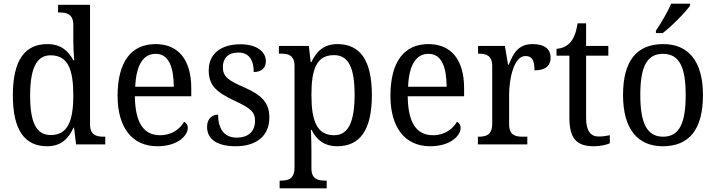

<svg xmlns="http://www.w3.org/2000/svg" viewBox="-20 -786 3897 1045"><path d="M237 10C310 10 352 -29 380 -91H383L394 0H553V-42H545C504 -42 470 -51 470 -110V-760H296V-718H304C344 -718 379 -709 379 -650V-566C379 -532 381 -490 384 -458H379C352 -510 310 -546 238 -546C116 -546 50 -460 50 -267C50 -75 116 10 237 10ZM256 -51C176 -51 144 -122 144 -266C144 -408 176 -485 255 -485C350 -485 379 -408 379 -267C379 -126 348 -51 256 -51Z M836 10C949 10 1002 -49 1002 -90C1002 -107 992 -119 982 -123C960 -85 916 -50 852 -50C763 -50 716 -115 714 -262H1021V-306C1021 -464 948 -546 827 -546C695 -546 620 -451 620 -264C620 -91 700 10 836 10ZM926 -314H716C721 -430 758 -493 827 -493C899 -493 925 -421 926 -314Z M1263 10C1374 10 1446 -45 1446 -146C1446 -230 1403 -269 1306 -312C1224 -348 1193 -368 1193 -420C1193 -467 1219 -500 1278 -500C1333 -500 1361 -462 1361 -394C1404 -394 1427 -417 1427 -453C1427 -503 1380 -545 1288 -545C1185 -545 1116 -495 1116 -404C1116 -318 1160 -284 1258 -237C1344 -197 1368 -177 1368 -128C1368 -72 1333 -37 1268 -37C1195 -37 1167 -92 1167 -162C1141 -162 1107 -146 1107 -95C1107 -25 1167 10 1263 10Z M1502 239H1758V197H1750C1710 197 1675 189 1675 130V34C1675 2 1674 -44 1672 -79H1676C1702 -26 1745 10 1815 10C1938 10 2004 -76 2004 -269C2004 -461 1938 -546 1816 -546C1744 -546 1702 -507 1675 -448H1671L1661 -536H1498V-494H1510C1550 -494 1583 -485 1583 -426V125C1583 188 1549 197 1509 197H1502ZM1799 -50C1704 -50 1675 -129 1675 -270C1675 -412 1704 -486 1798 -486C1879 -486 1910 -413 1910 -271C1910 -129 1879 -50 1799 -50Z M2321 10C2434 10 2487 -49 2487 -90C2487 -107 2477 -119 2467 -123C2445 -85 2401 -50 2337 -50C2248 -50 2201 -115 2199 -262H2506V-306C2506 -464 2433 -546 2312 -546C2180 -546 2105 -451 2105 -264C2105 -91 2185 10 2321 10ZM2411 -314H2201C2206 -430 2243 -493 2312 -493C2384 -493 2410 -421 2411 -314Z M2581 0H2850V-42H2825C2785 -42 2751 -50 2751 -109V-270C2751 -353 2775 -481 2840 -481C2876 -481 2889 -458 2889 -403C2952 -403 2977 -431 2977 -472C2977 -518 2945 -546 2879 -546C2800 -546 2774 -495 2749 -434H2745L2728 -536H2582V-494H2585C2625 -494 2659 -485 2659 -426V-114C2659 -51 2626 -42 2584 -42H2581Z M3212 10C3246 10 3282 2 3299 -6V-50C3280 -46 3262 -43 3238 -43C3195 -43 3170 -73 3170 -143V-483H3291V-536H3170V-659H3124C3115 -606 3103 -577 3083 -554C3063 -532 3035 -522 3009 -520V-483H3079V-145C3079 -30 3120 10 3212 10Z M3550 -619V-606H3587C3638 -645 3713 -721 3736 -756V-766H3633C3614 -721 3579 -662 3550 -619ZM3587 10C3731 10 3806 -81 3806 -269C3806 -456 3724 -546 3590 -546C3446 -546 3371 -456 3371 -269C3371 -81 3453 10 3587 10ZM3589 -42C3499 -42 3465 -120 3465 -269C3465 -418 3498 -493 3588 -493C3679 -493 3712 -418 3712 -269C3712 -120 3680 -42 3589 -42Z"/></svg>

Font: Noto Serif Bengali SemiCondensed
Style: Regular
Weight: 400
Width: 4
Designer: Juan Bruce, Universal Thirst, Indian Type Foundry and the Monotype Design Team.
Foundry: Monotype Imaging Inc.
Version: Version 2.003